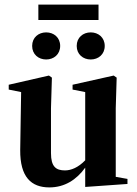

<svg xmlns="http://www.w3.org/2000/svg" viewBox="-20 -801 597 836"><path d="M351 13 535 0V-22L484 -31V-330L488 -463L475 -472L296 -432V-411L351 -400V-103C321 -72 290 -59 263 -59C224 -59 202 -75 202 -134V-330L206 -463L193 -472L18 -432V-411L72 -400L68 -148C67 -30 116 15 195 15C261 15 313 -18 351 -71ZM181 -542C214 -542 242 -564 242 -601C242 -638 214 -660 181 -660C148 -660 120 -638 120 -601C120 -564 148 -542 181 -542ZM375 -542C408 -542 436 -564 436 -601C436 -638 408 -660 375 -660C342 -660 314 -638 314 -601C314 -564 342 -542 375 -542ZM147 -714H409V-781H147Z"/></svg>

Font: Source Serif 4 Display
Style: Bold
Weight: 700
Designer: Frank Grießhammer
Foundry: Adobe Systems Incorporated
Version: Version 4.004;hotconv 1.0.117;makeotfexe 2.5.65602